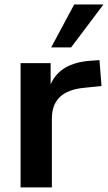

<svg xmlns="http://www.w3.org/2000/svg" viewBox="-20 -813 469 833"><path d="M205.1 0V-298.3C205.1 -379.4 251 -423.3 345.7 -432.1L420.4 -439.9L411.6 -552.2L371.1 -549.3C286.1 -543 227.5 -510.7 199.7 -447.3V-539.1H69.3V0ZM288.6 -607.4 428.7 -793.5H301.8L202.1 -607.4Z"/></svg>

Font: Winston SemiBold
Style: Regular
Weight: 600
Designer: Vernon Adams, Kim Jin-seong, David Berlow, Cristiano Sobral
Foundry: The Winston Project Authors
Version: Version 3.004